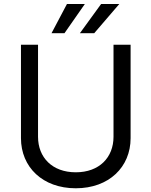

<svg xmlns="http://www.w3.org/2000/svg" viewBox="-20 -958 781 990"><path d="M565.3 -727.3V-252.8C565.3 -146.3 492.2 -69.6 370.7 -69.6C249.3 -69.6 176.1 -146.3 176.1 -252.8V-727.3H88.1V-245.7C88.1 -96.6 199.6 12.8 370.7 12.8C541.9 12.8 653.4 -96.6 653.4 -245.7V-727.3ZM245.7 -786.9H312.5L417.6 -937.5H325.3ZM392 -786.9H465.9L595.2 -937.5H501.4Z"/></svg>

Font: Magic Ui Pro
Style: Regular
Weight: 400
Designer: Stefan Endress, Andreas Faust
Version: Version 1.000;FEAKit 1.0